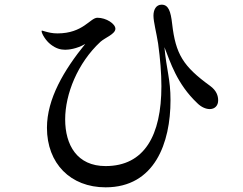

<svg xmlns="http://www.w3.org/2000/svg" viewBox="-20 -777 1040 822"><path d="M880 -409C764 -493 732 -545 717 -675C711 -729 701 -757 672 -757C648 -757 637 -735 637 -710C637 -683 650 -636 657 -590C666 -524 671 -464 671 -408C671 -197 598 -66 432 -66C310 -66 259 -156 259 -266C259 -374 312 -507 410 -598C430 -616 474 -631 474 -654C474 -675 435 -701 397 -701C366 -701 336 -634 226 -634C204 -634 189 -638 174 -642C166 -644 162 -646 160 -646C159 -646 158 -645 158 -644C158 -634 175 -603 198 -586C219 -570 238 -564 259 -564C272 -564 308 -567 345 -589C254 -477 181 -354 181 -230C181 -77 282 25 432 25C643 25 710 -166 710 -348C710 -439 693 -476 684 -575C709 -512 737 -418 825 -335C842 -318 862 -310 878 -310C900 -310 914 -325 914 -347C914 -367 907 -389 880 -409Z"/></svg>

Font: Shippori Mincho OTF SemiBold
Style: Regular
Weight: 600
Designer: FONTDASU
Foundry: FONTDASU / Google Inc. / but / Adobe
Version: Version 3.300;hotconv 1.0.109;makeotfexe 2.5.65596